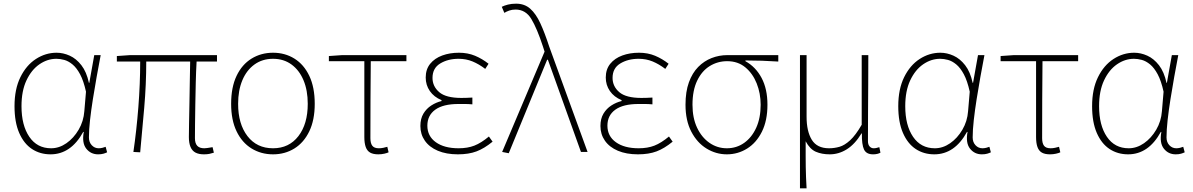

<svg xmlns="http://www.w3.org/2000/svg" viewBox="-20 -827 6492 1045"><path d="M255 13Q198 13 154 -16Q110 -45 84.5 -103.5Q59 -162 59 -249Q59 -342 91 -407Q123 -472 175.5 -506Q228 -540 288 -540Q324 -540 359.5 -524Q395 -508 423 -472Q451 -436 464 -376H466L493 -527H528Q517 -470 506 -408.5Q495 -347 485.5 -287Q476 -227 470 -173.5Q464 -120 464 -79Q464 -53 479.5 -36.5Q495 -20 517 -20Q527 -20 537.5 -22.5Q548 -25 555 -28L563 2Q555 6 543 9.5Q531 13 514 13Q474 13 449.5 -18Q425 -49 436 -109H433Q366 13 255 13ZM258 -20Q302 -20 341.5 -47.5Q381 -75 408 -121Q435 -167 439 -222L448 -328Q435 -387 416 -422.5Q397 -458 374.5 -476.5Q352 -495 329.5 -501Q307 -507 287 -507Q238 -507 194.5 -477Q151 -447 124 -389.5Q97 -332 97 -249Q97 -145 139.5 -82.5Q182 -20 258 -20Z M1090 13Q1062 13 1044 3.5Q1026 -6 1017 -27Q1008 -48 1008 -81Q1008 -108 1009 -156Q1010 -204 1011 -262.5Q1012 -321 1013 -381Q1014 -441 1015 -492H776Q776 -368 765 -241Q754 -114 743 2L706 0Q723 -116 733 -243.5Q743 -371 743 -492H616V-522L688 -527H1161V-492H1050Q1047 -439 1045.5 -378Q1044 -317 1043 -257.5Q1042 -198 1041.5 -150Q1041 -102 1041 -75Q1041 -47 1053.5 -33.5Q1066 -20 1092 -20Q1103 -20 1137 -26L1144 4Q1132 8 1119.5 10.5Q1107 13 1090 13Z M1466 13Q1401 13 1349 -19Q1297 -51 1267.5 -112.5Q1238 -174 1238 -262Q1238 -352 1267.5 -414Q1297 -476 1349 -508Q1401 -540 1466 -540Q1531 -540 1582.5 -508Q1634 -476 1663.5 -414Q1693 -352 1693 -262Q1693 -174 1663.5 -112.5Q1634 -51 1582.5 -19Q1531 13 1466 13ZM1466 -20Q1553 -20 1604 -86Q1655 -152 1655 -262Q1655 -335 1632 -390Q1609 -445 1566.5 -476Q1524 -507 1466 -507Q1408 -507 1365 -476Q1322 -445 1299 -390Q1276 -335 1276 -262Q1276 -152 1327 -86Q1378 -20 1466 -20Z M2039 13Q2011 13 1994.5 3.5Q1978 -6 1970.5 -27Q1963 -48 1963 -81V-494H1770V-522L1842 -527H2192V-494H1998Q1997 -388 1996.5 -284Q1996 -180 1996 -75Q1996 -47 2006.5 -33.5Q2017 -20 2042 -20Q2054 -20 2066 -22.5Q2078 -25 2088 -28L2095 2Q2087 6 2071.5 9.5Q2056 13 2039 13Z M2472 13Q2409 13 2363 -6.5Q2317 -26 2292.5 -61Q2268 -96 2268 -141Q2268 -181 2284.5 -208.5Q2301 -236 2327.5 -253Q2354 -270 2383 -277V-282Q2342 -299 2319.5 -331.5Q2297 -364 2297 -405Q2297 -450 2321.5 -480Q2346 -510 2387 -525Q2428 -540 2478 -540Q2526 -540 2565.5 -523.5Q2605 -507 2639 -480L2621 -452Q2587 -478 2552 -492.5Q2517 -507 2476 -507Q2418 -507 2376 -481.5Q2334 -456 2334 -403Q2334 -357 2370.5 -325.5Q2407 -294 2491 -294Q2506 -294 2518.5 -294.5Q2531 -295 2551 -296V-259Q2528 -261 2511 -261Q2494 -261 2475 -261Q2392 -261 2349 -230Q2306 -199 2306 -143Q2306 -86 2352 -53Q2398 -20 2476 -20Q2525 -20 2562 -34.5Q2599 -49 2641 -84L2661 -56Q2616 -19 2573.5 -3Q2531 13 2472 13Z M2749 7 2713 0 2944 -546 2935 -574Q2903 -672 2872 -723.5Q2841 -775 2786 -775Q2767 -775 2751.5 -769.5Q2736 -764 2725 -757L2711 -790Q2725 -797 2744.5 -802Q2764 -807 2789 -807Q2835 -807 2866 -779.5Q2897 -752 2921 -700Q2945 -648 2969 -574L3178 0H3142L2962 -502H2958Z M3452 13Q3389 13 3343 -6.5Q3297 -26 3272.5 -61Q3248 -96 3248 -141Q3248 -181 3264.5 -208.5Q3281 -236 3307.5 -253Q3334 -270 3363 -277V-282Q3322 -299 3299.5 -331.5Q3277 -364 3277 -405Q3277 -450 3301.5 -480Q3326 -510 3367 -525Q3408 -540 3458 -540Q3506 -540 3545.5 -523.5Q3585 -507 3619 -480L3601 -452Q3567 -478 3532 -492.5Q3497 -507 3456 -507Q3398 -507 3356 -481.5Q3314 -456 3314 -403Q3314 -357 3350.5 -325.5Q3387 -294 3471 -294Q3486 -294 3498.5 -294.5Q3511 -295 3531 -296V-259Q3508 -261 3491 -261Q3474 -261 3455 -261Q3372 -261 3329 -230Q3286 -199 3286 -143Q3286 -86 3332 -53Q3378 -20 3456 -20Q3505 -20 3542 -34.5Q3579 -49 3621 -84L3641 -56Q3596 -19 3553.5 -3Q3511 13 3452 13Z M3936 13Q3877 13 3825.5 -18.5Q3774 -50 3742.5 -110.5Q3711 -171 3711 -257Q3711 -328 3729.5 -379Q3748 -430 3780 -462.5Q3812 -495 3853 -511Q3894 -527 3939 -527H4216V-492Q4170 -495 4126.5 -496.5Q4083 -498 4037 -498V-494Q4093 -463 4125 -403Q4157 -343 4157 -257Q4157 -171 4127 -110.5Q4097 -50 4046.5 -18.5Q3996 13 3936 13ZM3936 -20Q3989 -20 4030.5 -49.5Q4072 -79 4096 -132Q4120 -185 4120 -257Q4120 -319 4098.5 -373Q4077 -427 4036.5 -460.5Q3996 -494 3938 -494Q3886 -494 3843 -467.5Q3800 -441 3774.5 -388Q3749 -335 3749 -257Q3749 -185 3774 -132Q3799 -79 3841.5 -49.5Q3884 -20 3936 -20Z M4334 198V-527H4370V-192Q4370 -112 4398.5 -66Q4427 -20 4492 -20Q4521 -20 4549 -28Q4577 -36 4607 -63.5Q4637 -91 4670 -148V-527H4706Q4706 -448 4705.5 -370.5Q4705 -293 4704.5 -215.5Q4704 -138 4704 -59Q4704 -40 4713 -30Q4722 -20 4735 -20Q4743 -20 4749.5 -21.5Q4756 -23 4766 -26L4772 4Q4765 8 4755 10.5Q4745 13 4732 13Q4695 13 4682.5 -13.5Q4670 -40 4671 -101H4669Q4633 -42 4589 -14.5Q4545 13 4496 13Q4453 13 4420.5 -1Q4388 -15 4365 -58Q4365 -12 4365 21.5Q4365 55 4365.5 82.5Q4366 110 4367 137Q4368 164 4370 198Z M5065 13Q5008 13 4964 -16Q4920 -45 4894.5 -103.5Q4869 -162 4869 -249Q4869 -342 4901 -407Q4933 -472 4985.5 -506Q5038 -540 5098 -540Q5134 -540 5169.5 -524Q5205 -508 5233 -472Q5261 -436 5274 -376H5276L5303 -527H5338Q5327 -470 5316 -408.5Q5305 -347 5295.5 -287Q5286 -227 5280 -173.5Q5274 -120 5274 -79Q5274 -53 5289.5 -36.5Q5305 -20 5327 -20Q5337 -20 5347.5 -22.5Q5358 -25 5365 -28L5373 2Q5365 6 5353 9.5Q5341 13 5324 13Q5284 13 5259.5 -18Q5235 -49 5246 -109H5243Q5176 13 5065 13ZM5068 -20Q5112 -20 5151.5 -47.5Q5191 -75 5218 -121Q5245 -167 5249 -222L5258 -328Q5245 -387 5226 -422.5Q5207 -458 5184.5 -476.5Q5162 -495 5139.5 -501Q5117 -507 5097 -507Q5048 -507 5004.5 -477Q4961 -447 4934 -389.5Q4907 -332 4907 -249Q4907 -145 4949.5 -82.5Q4992 -20 5068 -20Z M5695 13Q5667 13 5650.5 3.5Q5634 -6 5626.5 -27Q5619 -48 5619 -81V-494H5426V-522L5498 -527H5848V-494H5654Q5653 -388 5652.5 -284Q5652 -180 5652 -75Q5652 -47 5662.5 -33.5Q5673 -20 5698 -20Q5710 -20 5722 -22.5Q5734 -25 5744 -28L5751 2Q5743 6 5727.5 9.5Q5712 13 5695 13Z M6120 13Q6063 13 6019 -16Q5975 -45 5949.5 -103.5Q5924 -162 5924 -249Q5924 -342 5956 -407Q5988 -472 6040.5 -506Q6093 -540 6153 -540Q6189 -540 6224.5 -524Q6260 -508 6288 -472Q6316 -436 6329 -376H6331L6358 -527H6393Q6382 -470 6371 -408.5Q6360 -347 6350.5 -287Q6341 -227 6335 -173.5Q6329 -120 6329 -79Q6329 -53 6344.5 -36.5Q6360 -20 6382 -20Q6392 -20 6402.5 -22.5Q6413 -25 6420 -28L6428 2Q6420 6 6408 9.5Q6396 13 6379 13Q6339 13 6314.5 -18Q6290 -49 6301 -109H6298Q6231 13 6120 13ZM6123 -20Q6167 -20 6206.5 -47.5Q6246 -75 6273 -121Q6300 -167 6304 -222L6313 -328Q6300 -387 6281 -422.5Q6262 -458 6239.5 -476.5Q6217 -495 6194.5 -501Q6172 -507 6152 -507Q6103 -507 6059.5 -477Q6016 -447 5989 -389.5Q5962 -332 5962 -249Q5962 -145 6004.5 -82.5Q6047 -20 6123 -20Z"/></svg>

Font: Noto Sans SC Thin
Style: Regular
Weight: 100
Designer: Ryoko NISHIZUKA 西塚涼子 (kana, bopomofo & ideographs); Paul D. Hunt (Latin, Greek & Cyrillic); Sandoll Communications 산돌커뮤니
Foundry: Adobe
Version: Version 2.004-H2;hotconv 1.0.118;makeotfexe 2.5.65603